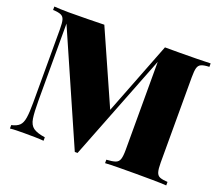

<svg xmlns="http://www.w3.org/2000/svg" viewBox="-118 -877 1200 1047"><g transform="rotate(20 482.5 -354.0)"><path d="M937 -708V-688Q907 -687 891.5 -680.5Q876 -674 871 -656.5Q866 -639 866 -602V-106Q866 -70 871.5 -52Q877 -34 892 -28Q907 -22 937 -20V0Q906 -2 858 -2.5Q810 -3 760 -3Q706 -3 658.5 -2.5Q611 -2 582 0V-20Q616 -22 633.5 -28Q651 -34 657 -52Q663 -70 663 -106V-641L673 -643L422 -1H406L124 -643V-196Q124 -129 129.5 -93.5Q135 -58 156.5 -42.5Q178 -27 225 -20V0Q205 -2 173 -2.5Q141 -3 113 -3Q91 -3 68 -2.5Q45 -2 30 0V-20Q61 -27 76 -41.5Q91 -56 96 -88Q101 -120 101 -176V-602Q101 -639 96 -656.5Q91 -674 75.5 -680.5Q60 -687 30 -688V-708Q45 -707 68 -706Q91 -705 113 -705Q171 -705 224 -706Q277 -707 320 -708L518 -262L488 -229L673 -705Q693 -705 716 -705Q739 -705 760 -705Q810 -705 858 -706Q906 -707 937 -708Z"/></g></svg>

Font: Playfair Display Black
Style: Regular
Weight: 900
Designer: Claus Eggers Sørensen
Foundry: Claus Eggers Sørensen
Version: Version 1.203